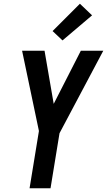

<svg xmlns="http://www.w3.org/2000/svg" viewBox="-20 -1006 572 1026"><path d="M138 0 188 -306 98 -735H218L267 -451L412 -735H532L298 -294L250 0ZM314 -790 261 -840 407 -986 472 -924Z"/></svg>

Font: Iosevka SS18
Style: Bold Italic
Weight: 700
Italic angle: -9°
Monospace: yes
Designer: Belleve Invis
Foundry: Belleve Invis
Version: Version 25.1.1; ttfautohint (v1.8.4)